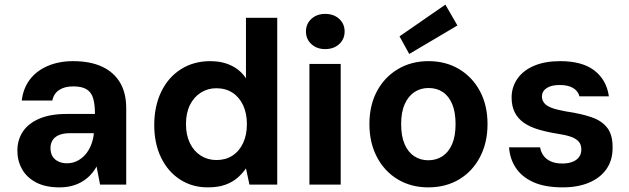

<svg xmlns="http://www.w3.org/2000/svg" viewBox="-20 -797 2716 829"><path d="M237 12Q176 12 135.5 -9.5Q95 -31 75 -67Q55 -103 55 -146Q55 -193 78.5 -228.5Q102 -264 149.5 -284.5Q197 -305 268 -305H390Q390 -345 382.5 -371.5Q375 -398 354.5 -411Q334 -424 296 -424Q259 -424 235.5 -408.5Q212 -393 206 -363H74Q80 -415 108.5 -453Q137 -491 185.5 -512Q234 -533 296 -533Q369 -533 420 -509.5Q471 -486 498 -441Q525 -396 525 -330V0H412L397 -78Q386 -58 370.5 -41.5Q355 -25 335 -13Q315 -1 290.5 5.5Q266 12 237 12ZM269 -92Q293 -92 313 -102Q333 -112 348 -129Q363 -146 372.5 -169Q382 -192 385 -219V-222H283Q254 -222 235 -214Q216 -206 207 -191.5Q198 -177 198 -158Q198 -137 206.5 -122.5Q215 -108 231.5 -100Q248 -92 269 -92Z M877 12Q809 12 756.5 -22.5Q704 -57 675 -117.5Q646 -178 646 -257Q646 -338 676 -400.5Q706 -463 761 -498Q816 -533 888 -533Q939 -533 978.5 -514Q1018 -495 1042 -459V-720H1177V0H1057L1042 -70Q1027 -48 1005 -29Q983 -10 952 1Q921 12 877 12ZM915 -106Q954 -106 983.5 -125Q1013 -144 1029.5 -179Q1046 -214 1046 -261Q1046 -308 1029.5 -343Q1013 -378 983.5 -397Q954 -416 914 -416Q877 -416 847 -397Q817 -378 800 -343.5Q783 -309 783 -261Q783 -214 800 -179Q817 -144 847 -125Q877 -106 915 -106Z M1316 0V-521H1451V0ZM1384 -585Q1348 -585 1324.5 -606.5Q1301 -628 1301 -661Q1301 -694 1324.5 -715.5Q1348 -737 1384 -737Q1421 -737 1444.5 -715.5Q1468 -694 1468 -661Q1468 -628 1444.5 -606.5Q1421 -585 1384 -585Z M1829 12Q1755 12 1697.5 -22.5Q1640 -57 1607.5 -119Q1575 -181 1575 -261Q1575 -342 1607.5 -403Q1640 -464 1698 -498.5Q1756 -533 1830 -533Q1905 -533 1962.5 -498.5Q2020 -464 2052.5 -403Q2085 -342 2085 -261Q2085 -181 2052.5 -119Q2020 -57 1962.5 -22.5Q1905 12 1829 12ZM1829 -105Q1864 -105 1890.5 -122.5Q1917 -140 1932 -174.5Q1947 -209 1947 -261Q1947 -313 1932.5 -347.5Q1918 -382 1892 -399.5Q1866 -417 1830 -417Q1796 -417 1769.5 -399.5Q1743 -382 1727.5 -347.5Q1712 -313 1712 -261Q1712 -209 1727 -174.5Q1742 -140 1768.5 -122.5Q1795 -105 1829 -105ZM1747 -564 1705 -640 1903 -777 1955 -687Z M2410 12Q2333 12 2283 -10.5Q2233 -33 2207 -72.5Q2181 -112 2178 -161H2312Q2315 -142 2326 -126Q2337 -110 2357.5 -100.5Q2378 -91 2408 -91Q2434 -91 2452.5 -98.5Q2471 -106 2480.5 -119.5Q2490 -133 2490 -151Q2490 -174 2477.5 -187Q2465 -200 2442 -207.5Q2419 -215 2385 -220Q2341 -227 2304.5 -238Q2268 -249 2242.5 -266.5Q2217 -284 2203 -311Q2189 -338 2189 -376Q2189 -421 2214 -457Q2239 -493 2286 -513Q2333 -533 2399 -533Q2494 -533 2546.5 -492.5Q2599 -452 2609 -381H2482Q2476 -404 2454.5 -417Q2433 -430 2397 -430Q2360 -430 2340 -416.5Q2320 -403 2320 -380Q2320 -365 2329.5 -352.5Q2339 -340 2361.5 -331.5Q2384 -323 2423 -316Q2492 -306 2536.5 -290Q2581 -274 2603.5 -243Q2626 -212 2625 -158Q2625 -105 2598.5 -67Q2572 -29 2523.5 -8.5Q2475 12 2410 12Z"/></svg>

Font: DM Sans 10pt
Style: Bold
Weight: 700
Version: Version 4.004;gftools[0.9.30]